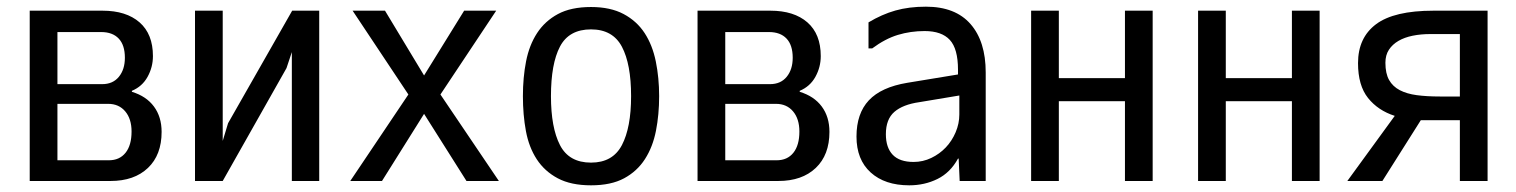

<svg xmlns="http://www.w3.org/2000/svg" viewBox="-20 -558 4540 575"><path d="M464 -163Q464 -94 423 -55Q382 -16 311 -16H69V-526H287Q358 -526 398 -491Q438 -456 438 -390Q438 -357 422 -328Q406 -299 375 -286V-283Q418 -270 441 -239Q464 -208 464 -163ZM286 -306Q318 -306 336 -328Q354 -350 354 -385Q354 -423 335.5 -442.5Q317 -462 283 -462H152V-306ZM374 -164Q374 -202 355 -224.5Q336 -247 304 -247H152V-78H306Q338 -78 356 -100.5Q374 -123 374 -164Z M647 -136 663 -189 855 -526H936V-16H854V-402L838 -354L647 -16H564V-526H647Z M1299 -275 1474 -16H1377L1250 -217L1124 -16H1029L1203 -275L1036 -526H1133L1250 -332L1370 -526H1466Z M1750 -3Q1690 -3 1650.5 -24Q1611 -45 1587.5 -81Q1564 -117 1555 -165.5Q1546 -214 1546 -270Q1546 -326 1555.5 -374.5Q1565 -423 1588.5 -459Q1612 -495 1651 -516Q1690 -537 1750 -537Q1808 -537 1847.5 -516Q1887 -495 1910.5 -459Q1934 -423 1944 -374Q1954 -325 1954 -270Q1954 -215 1944.5 -166.5Q1935 -118 1911.5 -81.5Q1888 -45 1849 -24Q1810 -3 1750 -3ZM1750 -71Q1815 -71 1842.5 -123.5Q1870 -176 1870 -270Q1870 -366 1842.5 -418Q1815 -470 1750 -470Q1684 -470 1657 -418.5Q1630 -367 1630 -270Q1630 -176 1657 -123.5Q1684 -71 1750 -71Z M2464 -163Q2464 -94 2423 -55Q2382 -16 2311 -16H2069V-526H2287Q2358 -526 2398 -491Q2438 -456 2438 -390Q2438 -357 2422 -328Q2406 -299 2375 -286V-283Q2418 -270 2441 -239Q2464 -208 2464 -163ZM2286 -306Q2318 -306 2336 -328Q2354 -350 2354 -385Q2354 -423 2335.5 -442.5Q2317 -462 2283 -462H2152V-306ZM2374 -164Q2374 -202 2355 -224.5Q2336 -247 2304 -247H2152V-78H2306Q2338 -78 2356 -100.5Q2374 -123 2374 -164Z M2853 -215V-272L2733 -252Q2684 -245 2658.5 -223Q2633 -201 2633 -156Q2633 -116 2653.5 -94.5Q2674 -73 2716 -73Q2744 -73 2769 -85Q2794 -97 2812.5 -116.5Q2831 -136 2842 -162Q2853 -188 2853 -215ZM2581 -413V-491Q2621 -515 2661.5 -526.5Q2702 -538 2753 -538Q2841 -538 2886.5 -486Q2932 -434 2932 -341V-16H2854L2851 -83H2849Q2826 -41 2787.5 -22Q2749 -3 2703 -3Q2630 -3 2587.5 -41.5Q2545 -80 2545 -149Q2545 -218 2582 -257.5Q2619 -297 2697 -310L2849 -335V-349Q2849 -412 2824.5 -438.5Q2800 -465 2749 -465Q2707 -465 2669 -453.5Q2631 -442 2592 -413Z M3432 -526V-16H3349V-255H3151V-16H3068V-526H3151V-324H3349V-526Z M3932 -526V-16H3849V-255H3651V-16H3568V-526H3651V-324H3849V-526Z M4157 -211Q4107 -227 4077 -264.5Q4047 -302 4047 -369Q4047 -445 4101 -485.5Q4155 -526 4273 -526H4435V-16H4352V-198H4235L4120 -16H4015ZM4129 -370Q4129 -338 4140 -318.5Q4151 -299 4172 -288Q4193 -277 4223 -273Q4253 -269 4292 -269H4352V-456H4264Q4235 -456 4210.5 -451Q4186 -446 4168 -435.5Q4150 -425 4139.5 -409Q4129 -393 4129 -370Z"/></svg>

Font: D2Coding ligature
Style: Regular
Weight: 400
Monospace: yes
Designer: Yong-Rak Park; Jeong-Hwan Yoon; Sang-Min Lee;
Foundry: NHN Corporation
Version: Version 1.3.2; Build 20180524